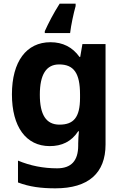

<svg xmlns="http://www.w3.org/2000/svg" viewBox="-20 -852 673 1046"><path d="M392 -819V-832H305C271 -779 244 -726 224 -682V-672H362C367 -715 381 -780 392 -819ZM255 -622C124 -622 45 -517 45 -338C45 -161 122 -56 251 -56C316 -56 369 -80 406 -137H410C408 -118 406 -92 406 -70V-59C406 24 368 65 291 65C216 65 145 51 78 23V142C141 166 205 174 282 174C462 174 555 91 555 -65V-612H429L417 -542H413C375 -595 322 -622 255 -622ZM302 -501C382 -501 416 -454 416 -337V-319C416 -211 380 -173 304 -173C231 -173 197 -227 197 -336C197 -446 232 -501 302 -501Z"/></svg>

Font: Noto Sans Malayalam UI
Style: Bold
Weight: 700
Designer: Jelle Bosma - Monotype Design Team
Foundry: Monotype Imaging Inc.
Version: Version 2.104